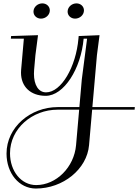

<svg xmlns="http://www.w3.org/2000/svg" viewBox="-20 -768 798 1108"><path d="M224.2 -748.5C197.6 -748.5 173.2 -727.8 173.2 -700.9C173.2 -678.3 191.9 -660.5 216.5 -660.5C243.2 -660.5 267.5 -681.2 267.5 -708.1C267.5 -730.7 248.9 -748.5 224.2 -748.5ZM421.2 -748.5C394.6 -748.5 370.2 -727.8 370.2 -700.9C370.2 -678.3 388.9 -660.5 413.5 -660.5C440.2 -660.5 464.5 -681.2 464.5 -708.1C464.5 -730.7 445.9 -748.5 421.2 -748.5ZM44 -560 42.7 -545H117.7L101.9 -365C101.4 -359.4 101.2 -354 101.2 -348.7C101.2 -267.8 156.6 -215 243.8 -215C348.7 -215 447.5 -371.1 462.7 -545H482.6L452.1 -310L438.1 -150H313.1C156.1 -150 17.7 -34.3 17.7 118.3C17.7 231.6 89.9 320 187 320C344.3 320 481.8 208 493.9 70L511.8 -135H756.8L758.1 -150H513.1L539.4 -450L554.4 -565L434 -560L432.7 -545C418.4 -382.2 333.9 -235 245.6 -235C202.4 -235 175.9 -277 175.9 -342.1C175.9 -349.4 176.2 -357.1 176.9 -365L184.4 -450L199.4 -565ZM436.8 -135 418.9 70C407.8 197 304.7 300 188.8 300C102.1 300 37.8 219.7 37.8 116.6C37.8 -26.3 166.4 -135 311.8 -135Z"/></svg>

Font: Galberik
Style: Regular
Weight: 400
Designer: Gluk
Foundry: Gluk
Version: Version 0.50